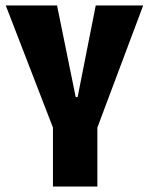

<svg xmlns="http://www.w3.org/2000/svg" viewBox="-20 -680 543 700"><path d="M173 0V-215L1 -660H188L256 -326H263L329 -660H502L335 -215V0Z"/></svg>

Font: Bricolage Grotesque 48pt Condensed ExtraBold
Style: Regular
Weight: 800
Width: 3
Designer: Mathieu Triay
Foundry: Atelier Triay
Version: Version 1.001;gftools[0.9.33.dev8+g029e19f]